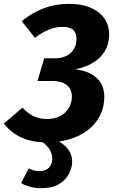

<svg xmlns="http://www.w3.org/2000/svg" viewBox="-49 -731 600 1009"><path d="M312 -710.8Q383.8 -710.8 432.6 -688Q481.4 -665.2 505.2 -625Q528.9 -584.7 523.7 -532.6Q520.5 -492.4 499.7 -458.8Q478.8 -425.3 440.5 -401.6Q402.3 -378 345.8 -366.7Q422.6 -358.4 464 -316.8Q505.3 -275.2 498.1 -200.3Q493.6 -150.6 469.3 -110.4Q445.1 -70.2 404.8 -41.5Q364.6 -12.8 311.5 2.2Q258.4 17.2 196.6 17.2Q118.6 17.2 62.8 -8.7Q7 -34.7 -28.7 -81.7L69.1 -165.5Q96.4 -135.8 127.2 -120.8Q158 -105.7 196.9 -105.7Q228.6 -105.7 252.2 -114.5Q275.8 -123.4 292.2 -138.4Q308.6 -153.5 317.4 -173Q326.3 -192.4 328.2 -214.1Q331.5 -256.6 305.6 -281.1Q279.8 -305.5 221.5 -305.5H148L183.3 -424.5H238.7Q263.5 -424.5 284 -431Q304.5 -437.6 319.3 -450.1Q334.1 -462.6 342.6 -480.1Q351.2 -497.6 352.5 -519.1Q355.8 -549.3 339.5 -569.6Q323.1 -589.8 278.6 -589.8Q243.4 -589.8 207.9 -575.4Q172.4 -561 134.7 -532.3L65.2 -619.6Q120.2 -664.9 181.7 -687.8Q243.2 -710.8 312 -710.8ZM150.7 -1 179 -24Q247.8 -2.7 289 32.5Q330.2 67.7 330.2 119.3Q330.2 151 313 183.5Q295.8 215.9 260.3 236.9Q224.7 257.9 167.8 257.9Q135.1 257.9 108.8 250.6Q82.6 243.2 62 231.3L101.4 153.9Q112.4 159.2 126.1 163.8Q139.8 168.3 159.5 168.3Q192.2 168.3 208.9 149.4Q225.6 130.5 225.6 101.7Q225.6 76.7 209.4 51Q193.2 25.3 150.7 -1Z"/></svg>

Font: Fira Sans Variable
Style: Italic
Weight: 397
Italic angle: -8°
Designer: Carrois Corporate & Edenspiekermann AG
Foundry: Carrois Corporate GbR & Edenspiekermann AG
Version: Version 4.202